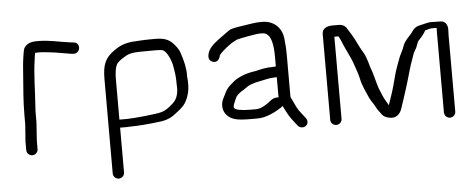

<svg xmlns="http://www.w3.org/2000/svg" viewBox="-48 -642 2289 929"><g transform="rotate(-5 1096.5 -177.5)"><path d="M115 -5.5V-45.9L121 -136.1V-173.5C121 -187.1 121.5 -200.3 122.5 -212.9C128.1 -286.2 127.9 -368.8 139 -439C140.5 -448.1 141.5 -461.8 143.5 -470.1C145.8 -470.5 149.7 -471 154.5 -471H167.5C178.3 -471 190.7 -469.2 203.9 -468C242.5 -464.7 282 -455.7 320.7 -450.1L321.6 -450H328.6C345.8 -448 356.9 -462.9 358 -475.8C358.9 -486.9 352.8 -503.1 334.5 -504L328.2 -504.9L312.1 -506.9C271.8 -511.9 215.5 -526 167.5 -526H154.5C124.3 -526 95.2 -514.6 90.2 -484.6C83.3 -445.4 81.2 -429.6 77.5 -376.3C72.3 -302.1 66 -248.4 66 -174.7V-129L60 -46.8V-5.5C60 9.5 72.5 22 87.5 22C102.5 22 115 9.5 115 -5.5Z M522 -306.5C522 -341.1 526 -364.6 531.7 -375.9L532.1 -376.7L532.4 -377.5C534.1 -382.7 541.2 -391.8 556.1 -402.5C602.3 -431.9 596.1 -432 723.4 -432C747.1 -432 758.1 -430.1 761.4 -428.6C780 -420.2 800 -376.8 805.1 -343.6C809.8 -312.9 812.9 -302.2 812.9 -257.5V-257.1L813 -256.6C816 -214.4 805.9 -186.3 785.3 -168.5C767.3 -152.9 755.1 -140.7 729.1 -131.8C703.2 -123.8 588.9 -113 557.5 -113H525.5C524.3 -113 523.1 -112.9 522 -112.8ZM525.5 -74H557.5C563.2 -74 568.1 -74.2 574.3 -74.9C608.7 -75 661.9 -79 721 -86.7C755 -91.5 777.3 -103.1 800.5 -122.8C820.6 -138 835.3 -151.2 842.9 -163.2C884.4 -228.6 862.1 -298.2 866.9 -298.2C866.9 -331.9 858.9 -370.3 843.3 -413.7C838.4 -427.4 827.9 -441.8 812.4 -458.2C794.6 -477.9 768.7 -487 732.1 -487H702.7C688 -487 669.9 -486.3 647.9 -484.9L615 -482.9L614.4 -482.9C578.4 -478.7 552.8 -467.8 529.2 -450.8C480.7 -417.1 467 -385.6 467 -312.3V143.5C467 158.5 479.5 171 494.5 171C509.5 171 522 158.5 522 143.5V-74.2C523.1 -74 524.3 -74 525.5 -74Z M1266.3 -146.3 1266 -146.1 1254.1 -137.5 1253.7 -137.2C1225.5 -114.2 1202 -105.5 1184.3 -105.5H1159.1C1109.1 -105.5 1086.9 -112.4 1080.9 -119.2L1080.6 -119.5L1080.3 -119.8C1073.9 -126.2 1083.4 -145.8 1093.6 -169.1C1097.1 -177.2 1106 -186.3 1121.7 -197.6C1128.6 -201.5 1138.2 -207.4 1144.9 -212.2L1145.4 -212.6L1145.9 -213C1158.5 -223.7 1181.3 -233.1 1216.5 -239.4C1238.2 -243.2 1262.3 -250.5 1282.3 -250.5H1283L1298.4 -251.4V-153.3C1287.6 -154.3 1275.3 -152.1 1266.3 -146.3ZM1315.9 -106.7C1340.6 -59.7 1336.4 -62.4 1377 -11C1387.8 3.3 1405.9 5 1417.5 -3.9C1429.1 -12.2 1431.6 -28.7 1421 -42.2C1408.3 -58.4 1405.4 -62.7 1393.9 -77.3C1382.5 -91.7 1374.3 -111.8 1364.9 -131.5L1357.4 -147.3C1356.5 -149.3 1356 -151.2 1356 -153.3V-348.9C1356 -389.9 1354.2 -401.4 1351.3 -433.7C1347 -480.6 1313.1 -524 1250.8 -524C1210.3 -524 1201.8 -519.5 1154.2 -513.1C1121.3 -508.7 1098.6 -504.2 1087.6 -496.7C1070.9 -484.9 1053.4 -471.9 1036.2 -459.6C1004.3 -436.2 984 -414.9 979.3 -391.4C976.9 -382 975.8 -370.3 983.1 -361.2C987.2 -356.2 992.8 -353.3 998.5 -351.9C1017.8 -347 1029.9 -362.3 1032.7 -379.3C1036.1 -387 1056.6 -407.6 1095.2 -434.8C1106.8 -441 1114.7 -445.1 1121.7 -448.9C1131.6 -452.7 1218.9 -469 1234 -469C1245.4 -469 1254 -468.6 1255.5 -468.1L1256.2 -467.9C1291.5 -458.3 1298.4 -406.1 1298.4 -347.1V-303.1C1298.4 -303.1 1295.7 -303 1294.7 -303L1278.7 -302.1C1259.7 -302 1236.8 -299 1216.2 -293.8L1196.7 -289.4C1158.2 -284.5 1120.5 -271.4 1092.7 -251.2C1088.3 -247.1 1081.2 -240.9 1071.6 -232.8C1060.5 -223.4 1051.7 -211.8 1045.5 -198.4C1039.9 -186.5 1035.8 -178.3 1033.7 -174.7C1017.8 -148.4 1019.7 -112.1 1040.2 -90.4C1063.5 -65.4 1092.8 -60.3 1157.7 -60.3H1185C1195.7 -60.3 1206.8 -61.4 1218.3 -63.6L1219.3 -63.7L1220.2 -64C1264.5 -76 1284.4 -90 1308.8 -105L1309.4 -105.5L1314 -110.4C1314.6 -109.1 1315.2 -107.9 1315.9 -106.7Z M1593 -22V-422H1612.8C1613.1 -421.5 1614.9 -418.4 1616.2 -416C1620.3 -408.5 1625.4 -397.3 1631.1 -382.8C1641 -357.3 1667.1 -310.2 1676.3 -280.2C1685.2 -251.3 1692.8 -237.2 1699 -206.9C1706 -173 1723.1 -140.4 1733.8 -114.9C1741.5 -96.8 1755 -82.3 1761.7 -67.9C1766.4 -57.5 1775.7 -44.2 1789.5 -26.7C1797 -17.3 1807.6 -11.5 1824.4 -8.4C1854.9 -1.7 1875 -19.4 1883.9 -43.8C1884.4 -45.2 1884.9 -46.7 1885.4 -48.2C1886.5 -51.8 1891.2 -66 1899.2 -89.3C1907.7 -114 1917 -145.7 1924.8 -170C1930.5 -188 1950 -260 1956.3 -273.2L1956.6 -273.9L1956.8 -274.7C1963.8 -297.7 1970.6 -314 1976 -322.3C1990.2 -343.9 1988.9 -358.9 1998.6 -368.9C2012.1 -382.7 2025.6 -398.6 2033.5 -414.1C2034.8 -414.8 2042.8 -416.3 2051.8 -419.2C2061.1 -422.1 2073.8 -421.8 2089.6 -421.3C2089.3 -415.6 2089.2 -409.1 2089.2 -403.5V-10.5C2089.2 4.5 2101.7 17 2116.7 17C2131.7 17 2144.2 4.5 2144.2 -10.5V-382.4C2144.2 -390.3 2144.5 -399.2 2145.2 -409.1L2145.2 -409.5V-409.8C2145.2 -432.2 2133.8 -451 2109.7 -451H2091.7C2086 -451 2079.1 -451.2 2071.1 -451.7C2050.5 -452.9 2026.9 -443.9 2011.3 -441.2C1981.9 -436.3 1971.9 -414.7 1965.5 -406.4C1953.8 -391.6 1929.6 -371.3 1921.9 -345.7C1916.6 -328.3 1902.8 -307.3 1897.3 -291C1886.2 -258.3 1877.5 -242.7 1866.1 -196.8C1852.9 -143.8 1843.7 -117.9 1826.7 -68.7C1823.7 -74.3 1819.4 -82.4 1813.7 -91.1C1804.9 -104.5 1791.8 -137.9 1785.1 -154.5C1780.2 -166.4 1766.2 -223.2 1760.7 -238.8L1752.8 -260.8C1750.4 -267.7 1748.3 -274.9 1746.6 -282.6L1746.5 -283L1739.2 -305.5C1731.4 -329.2 1723 -336.6 1710.7 -361.2C1689.1 -404.2 1687.7 -410 1658.9 -454.1C1651.2 -469.1 1636.5 -477 1619.5 -477H1587.5C1560.4 -477 1538 -465.7 1538 -440.4V-22.1C1538 -7.8 1550.5 4 1565.5 4C1580.5 4 1593 -7.8 1593 -22ZM1884.9 -34C1884.9 -34 1827.3 142.1 1884 -31.3C1884.3 -32.1 1884.6 -33.1 1884.9 -34Z"/></g></svg>

Font: MewTooHand
Style: BdWide
Weight: 400
Designer: Mew Too, Robert Jablonski
Version: Version 0.77